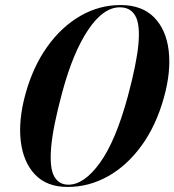

<svg xmlns="http://www.w3.org/2000/svg" viewBox="-20 -731 691 761"><path d="M457.5 -711Q542.5 -711 590.5 -662.5Q638.5 -614 648.5 -531Q658.5 -448 630 -345.5Q599 -233.5 541.2 -154Q483.5 -74.5 408 -32.2Q332.5 10 248 10Q165.5 10 118.8 -39.2Q72 -88.5 62.2 -172.5Q52.5 -256.5 81.5 -360.5Q111.5 -468 168 -546.8Q224.5 -625.5 299 -668.2Q373.5 -711 457.5 -711ZM486.5 -348.5Q522 -480.5 528.8 -557.8Q535.5 -635 516.2 -668.5Q497 -702 455 -702Q389.5 -702 329.8 -613.2Q270 -524.5 227.5 -368Q189.5 -228 182.8 -147.5Q176 -67 194.2 -33Q212.5 1 251 1Q313.5 1 376 -85.5Q438.5 -172 486.5 -348.5Z"/></svg>

Font: Fraunces 144pt S000 SemiBold
Style: Italic
Weight: 600
Italic angle: -16°
Version: Version 1.000; ttfautohint (v1.8.3)